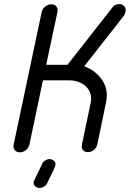

<svg xmlns="http://www.w3.org/2000/svg" viewBox="-20 -745 635 939"><path d="M124 -39Q120 -22 107 -11Q94 0 77 0Q61 0 52 -11Q43 -22 47 -39L184 -687Q187 -702 201 -713Q215 -724 231 -724Q248 -724 256 -713Q264 -702 261 -687L206 -428H310L527 -705Q534 -716 544 -720.5Q554 -725 563 -725Q580 -725 588.5 -713.5Q597 -702 594 -687Q593 -681 585 -666V-667L392 -421Q450 -399 481 -351.5Q512 -304 498 -241L456 -39Q452 -22 439 -11.5Q426 -1 409 -1Q394 -1 385.5 -11.5Q377 -22 381 -39L423 -240Q429 -265 422.5 -286Q416 -307 401 -321.5Q386 -336 364.5 -344Q343 -352 319 -352H190ZM147 138Q147 139 146 140Q145 141 145 142Q142 156 151 165Q160 174 173 174Q184 174 195 168Q206 162 211 150Q224 122 232 107Q240 92 243 84L248 72Q250 69 250 66Q254 48 243 40.5Q232 33 223 33Q212 33 201 39.5Q190 46 185 59Z"/></svg>

Font: VDS Compensated
Style: Light Italic
Weight: 300
Italic angle: -12°
Designer: artmaker
Foundry: artmaker
Version: Version 1.000 2012 initial release